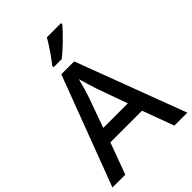

<svg xmlns="http://www.w3.org/2000/svg" viewBox="-265 -1063 1184 1184"><g transform="rotate(-45 327.0 -470.5)"><path d="M493 -931V-941H369C344 -896 298 -830 268 -793V-781H338C386 -817 464 -894 493 -931ZM540 0H653L383 -717H271L0 0H112L188 -206H464ZM362 -501 434 -300H220L292 -501C300 -524 316 -578 326 -619C334 -589 355 -522 362 -501Z"/></g></svg>

Font: Noto Sans Malayalam Medium
Style: Regular
Weight: 500
Designer: Jelle Bosma - Monotype Design Team
Foundry: Monotype Imaging Inc.
Version: Version 2.104